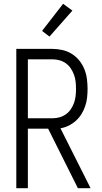

<svg xmlns="http://www.w3.org/2000/svg" viewBox="-20 -993 540 1013"><path d="M458 0H391L234 -314H127V0H66V-735H257Q283 -735 309.5 -729Q336 -723 358.5 -709Q381 -695 398 -674Q415 -653 425 -628.5Q435 -604 438.5 -577.5Q442 -551 442 -524Q442 -501 439.5 -478Q437 -455 429.5 -433Q422 -411 410 -391.5Q398 -372 381 -356.5Q364 -341 343 -330.5Q322 -320 299 -316ZM127 -369H257Q276 -369 294 -374Q312 -379 327.5 -390Q343 -401 353.5 -416.5Q364 -432 370.5 -450Q377 -468 379 -487Q381 -506 381 -524Q381 -543 379 -562Q377 -581 370.5 -598.5Q364 -616 353.5 -632Q343 -648 327.5 -659Q312 -670 294 -675Q276 -680 257 -680H127ZM241 -800 202 -830 313 -973 362 -937Z"/></svg>

Font: Iosevka Fixed Light
Style: Regular
Weight: 300
Monospace: yes
Designer: Belleve Invis
Foundry: Belleve Invis
Version: Version 32.3.0